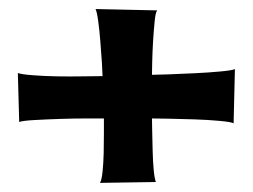

<svg xmlns="http://www.w3.org/2000/svg" viewBox="-20 -522 560 425"><path d="M497.1 -249Q492.2 -252 466.3 -254.4Q440.4 -256.8 409.7 -257.8Q378.9 -258.8 351.6 -259.3Q324.2 -259.8 316.4 -259.8Q316.4 -252 316.9 -231.4Q317.4 -210.9 317.9 -188Q318.4 -165 320.3 -145Q322.3 -125 325.2 -119.1L201.2 -117.2Q205.1 -123 207 -142.1Q209 -161.1 209.5 -183.1Q210 -205.1 210 -226.6Q210 -248 210 -259.8Q199.2 -259.8 171.9 -259.8Q144.5 -259.8 113.8 -258.8Q83 -257.8 56.6 -256.3Q30.3 -254.9 22.5 -252L19.5 -360.4Q27.3 -357.4 52.2 -355.5Q77.1 -353.5 106.4 -353Q135.7 -352.5 164.1 -353Q192.4 -353.5 207 -353.5Q207 -360.4 205.6 -382.8Q204.1 -405.3 202.1 -430.2Q200.2 -455.1 197.3 -476.1Q194.3 -497.1 191.4 -502L328.1 -499Q324.2 -495.1 322.3 -474.6Q320.3 -454.1 318.8 -430.2Q317.4 -406.2 316.9 -384.3Q316.4 -362.3 316.4 -356.4Q325.2 -356.4 353 -357.4Q380.9 -358.4 411.1 -359.9Q441.4 -361.3 467.8 -363.8Q494.1 -366.2 500 -369.1Z"/></svg>

Font: Cherry Cream Soda
Style: Regular
Weight: 400
Designer: Font Diner, Inc
Foundry: Font Diner, Inc
Version: Version 1.001